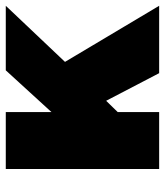

<svg xmlns="http://www.w3.org/2000/svg" viewBox="28 -612 584 681"><g transform="rotate(-90 320.5 -272.0)"><path d="M640 -544H411L263 -382V-544H61V0H263V-147L303 -188L401 0H640L441 -334Z"/></g></svg>

Font: Montserrat ExtraBold
Style: Regular
Weight: 800
Designer: Julieta Ulanovsky
Foundry: Julieta Ulanovsky
Version: Version 4.000